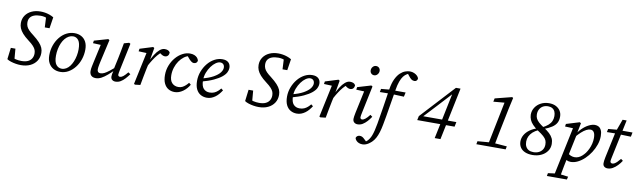

<svg xmlns="http://www.w3.org/2000/svg" viewBox="-50 -1446 7943 2390"><g transform="rotate(10 3921.5 -250.5)"><path d="M21 -29 39 -175H97L109 -32L62 -69Q91 -53 124.5 -45Q158 -37 196 -37Q246 -37 278 -52Q310 -67 326 -94.5Q342 -122 342 -156Q342 -180 334.5 -201Q327 -222 304.5 -247Q282 -272 239 -304Q190 -341 161.5 -373.5Q133 -406 120.5 -437Q108 -468 108 -502Q108 -556 136 -597.5Q164 -639 213.5 -662Q263 -685 326 -685Q354 -685 382 -680.5Q410 -676 438 -666.5Q466 -657 493 -641L471 -499H411L404 -640L448 -603Q414 -621 388 -627Q362 -633 337 -633Q288 -633 254.5 -620.5Q221 -608 204 -584Q187 -560 187 -524Q187 -498 196.5 -474.5Q206 -451 228 -428.5Q250 -406 285 -380Q339 -338 369 -305Q399 -272 411.5 -242Q424 -212 424 -178Q424 -120 395.5 -76.5Q367 -33 316.5 -9Q266 15 199 15Q167 15 134 9.5Q101 4 71 -5.5Q41 -15 21 -29Z M695 13Q647 13 609 -7.5Q571 -28 548.5 -68.5Q526 -109 526 -167Q526 -235 546.5 -293.5Q567 -352 603.5 -397.5Q640 -443 688 -468Q736 -493 790 -493Q839 -493 876.5 -472.5Q914 -452 935 -412.5Q956 -373 956 -315Q956 -250 936 -190.5Q916 -131 880 -85.5Q844 -40 797 -13.5Q750 13 695 13ZM707 -29Q736 -29 762 -44Q788 -59 808 -85.5Q828 -112 842.5 -147Q857 -182 865 -222Q873 -262 873 -302Q873 -382 847 -416.5Q821 -451 779 -451Q751 -451 725 -437Q699 -423 677.5 -397.5Q656 -372 641 -337.5Q626 -303 617.5 -262Q609 -221 609 -177Q609 -98 636.5 -63.5Q664 -29 707 -29Z M1143 13Q1120 13 1102.5 4.5Q1085 -4 1075.5 -21.5Q1066 -39 1066 -63Q1066 -90 1073 -123Q1080 -156 1086 -184L1140 -430L1151 -405L1036 -410L1041 -443L1215 -493L1231 -483L1166 -195Q1162 -176 1158.5 -158.5Q1155 -141 1153 -126.5Q1151 -112 1151 -101Q1151 -79 1161 -68Q1171 -57 1190 -57Q1215 -57 1240.5 -69.5Q1266 -82 1300 -108.5Q1334 -135 1381 -175L1387 -141H1376Q1330 -94 1290.5 -59.5Q1251 -25 1215 -6Q1179 13 1143 13ZM1393 13Q1368 13 1351 -1Q1334 -15 1334 -43Q1334 -56 1337 -73.5Q1340 -91 1349 -124H1344L1378 -281Q1388 -329 1397 -377.5Q1406 -426 1415 -475L1479 -493L1496 -483L1424 -142Q1420 -122 1417 -105Q1414 -88 1414 -79Q1414 -69 1421 -62.5Q1428 -56 1438 -56Q1458 -56 1480 -73.5Q1502 -91 1533 -129L1561 -110Q1538 -78 1512.5 -50Q1487 -22 1457.5 -4.5Q1428 13 1393 13Z M1754 -251 1744 -309H1760Q1782 -355 1808.5 -397.5Q1835 -440 1866 -466.5Q1897 -493 1929 -493Q1953 -493 1970.5 -485.5Q1988 -478 1997 -460Q1996 -435 1982 -419.5Q1968 -404 1944 -404Q1927 -404 1909 -414Q1891 -424 1874 -440L1861 -453H1912L1902 -448Q1874 -427 1849.5 -398Q1825 -369 1801.5 -332.5Q1778 -296 1754 -251ZM1627 0 1717 -423 1734 -404 1613 -409 1618 -442 1782 -493 1798 -483 1771 -329 1770 -312 1748 -214Q1737 -161 1727 -107.5Q1717 -54 1707 0L1640 8Z M2141 13Q2096 13 2061 -8Q2026 -29 2006.5 -71Q1987 -113 1987 -176Q1987 -240 2009.5 -297.5Q2032 -355 2069.5 -399Q2107 -443 2154 -468Q2201 -493 2248 -493Q2281 -493 2304 -483.5Q2327 -474 2341 -458.5Q2355 -443 2360 -422Q2357 -403 2344.5 -393.5Q2332 -384 2315 -384Q2299 -384 2284 -395Q2269 -406 2254 -422L2211 -473H2266V-460H2246Q2212 -454 2179.5 -430Q2147 -406 2121 -368.5Q2095 -331 2080 -284.5Q2065 -238 2065 -188Q2065 -121 2096 -89Q2127 -57 2176 -57Q2204 -57 2226 -68Q2248 -79 2267 -96.5Q2286 -114 2300 -132L2325 -112Q2310 -86 2289.5 -63Q2269 -40 2245 -23Q2221 -6 2194.5 3.5Q2168 13 2141 13Z M2548 13Q2504 13 2468.5 -7.5Q2433 -28 2413 -69.5Q2393 -111 2393 -175Q2393 -236 2415 -293.5Q2437 -351 2474 -396Q2511 -441 2559 -467Q2607 -493 2659 -493Q2709 -493 2735.5 -468.5Q2762 -444 2762 -400Q2762 -374 2747.5 -344.5Q2733 -315 2696.5 -285Q2660 -255 2598 -226Q2536 -197 2442 -172L2439 -211Q2533 -234 2588.5 -265.5Q2644 -297 2668.5 -329.5Q2693 -362 2693 -391Q2693 -418 2678.5 -433.5Q2664 -449 2638 -449Q2613 -449 2583 -428.5Q2553 -408 2526.5 -372Q2500 -336 2482.5 -290.5Q2465 -245 2465 -195Q2465 -121 2494 -89Q2523 -57 2571 -57Q2604 -57 2629 -68Q2654 -79 2673.5 -96.5Q2693 -114 2707 -132L2732 -112Q2716 -87 2696.5 -64Q2677 -41 2653 -23.5Q2629 -6 2603 3.5Q2577 13 2548 13Z M3026 -29 3044 -175H3102L3114 -32L3067 -69Q3096 -53 3129.5 -45Q3163 -37 3201 -37Q3251 -37 3283 -52Q3315 -67 3331 -94.5Q3347 -122 3347 -156Q3347 -180 3339.5 -201Q3332 -222 3309.5 -247Q3287 -272 3244 -304Q3195 -341 3166.5 -373.5Q3138 -406 3125.5 -437Q3113 -468 3113 -502Q3113 -556 3141 -597.5Q3169 -639 3218.5 -662Q3268 -685 3331 -685Q3359 -685 3387 -680.5Q3415 -676 3443 -666.5Q3471 -657 3498 -641L3476 -499H3416L3409 -640L3453 -603Q3419 -621 3393 -627Q3367 -633 3342 -633Q3293 -633 3259.5 -620.5Q3226 -608 3209 -584Q3192 -560 3192 -524Q3192 -498 3201.5 -474.5Q3211 -451 3233 -428.5Q3255 -406 3290 -380Q3344 -338 3374 -305Q3404 -272 3416.5 -242Q3429 -212 3429 -178Q3429 -120 3400.5 -76.5Q3372 -33 3321.5 -9Q3271 15 3204 15Q3172 15 3139 9.5Q3106 4 3076 -5.5Q3046 -15 3026 -29Z M3685 13Q3641 13 3605.5 -7.5Q3570 -28 3550 -69.5Q3530 -111 3530 -175Q3530 -236 3552 -293.5Q3574 -351 3611 -396Q3648 -441 3696 -467Q3744 -493 3796 -493Q3846 -493 3872.5 -468.5Q3899 -444 3899 -400Q3899 -374 3884.5 -344.5Q3870 -315 3833.5 -285Q3797 -255 3735 -226Q3673 -197 3579 -172L3576 -211Q3670 -234 3725.5 -265.5Q3781 -297 3805.5 -329.5Q3830 -362 3830 -391Q3830 -418 3815.5 -433.5Q3801 -449 3775 -449Q3750 -449 3720 -428.5Q3690 -408 3663.5 -372Q3637 -336 3619.5 -290.5Q3602 -245 3602 -195Q3602 -121 3631 -89Q3660 -57 3708 -57Q3741 -57 3766 -68Q3791 -79 3810.5 -96.5Q3830 -114 3844 -132L3869 -112Q3853 -87 3833.5 -64Q3814 -41 3790 -23.5Q3766 -6 3740 3.5Q3714 13 3685 13Z M4097 -251 4087 -309H4103Q4125 -355 4151.5 -397.5Q4178 -440 4209 -466.5Q4240 -493 4272 -493Q4296 -493 4313.5 -485.5Q4331 -478 4340 -460Q4339 -435 4325 -419.5Q4311 -404 4287 -404Q4270 -404 4252 -414Q4234 -424 4217 -440L4204 -453H4255L4245 -448Q4217 -427 4192.5 -398Q4168 -369 4144.5 -332.5Q4121 -296 4097 -251ZM3970 0 4060 -423 4077 -404 3956 -409 3961 -442 4125 -493 4141 -483 4114 -329 4113 -312 4091 -214Q4080 -161 4070 -107.5Q4060 -54 4050 0L3983 8Z M4393 -45Q4393 -58 4395.5 -75Q4398 -92 4404 -123L4468 -423L4485 -404L4364 -409L4369 -442L4540 -493L4556 -483L4485 -143Q4480 -122 4477.5 -105.5Q4475 -89 4475 -80Q4475 -69 4482 -62.5Q4489 -56 4498 -56Q4516 -56 4539 -74Q4562 -92 4592 -131L4619 -111Q4598 -79 4572.5 -51Q4547 -23 4518 -5Q4489 13 4453 13Q4428 13 4410.5 -2Q4393 -17 4393 -45ZM4551 -624Q4529 -624 4514 -639Q4499 -654 4499 -679Q4499 -704 4516 -723Q4533 -742 4557 -742Q4580 -742 4595 -727Q4610 -712 4610 -688Q4610 -663 4592.5 -643.5Q4575 -624 4551 -624Z M4557 248Q4532 248 4512 240Q4492 232 4478.5 217.5Q4465 203 4460 185Q4463 169 4476.5 159Q4490 149 4507 149Q4522 149 4534 154Q4546 159 4557 168.5Q4568 178 4580 190L4605 214L4599 216H4584L4582 214Q4595 206 4609 193Q4623 180 4636 160Q4649 141 4659 114.5Q4669 88 4678.5 50.5Q4688 13 4697 -39Q4716 -152 4733.5 -261Q4751 -370 4768 -485Q4781 -566 4806 -617.5Q4831 -669 4861.5 -697.5Q4892 -726 4924 -737.5Q4956 -749 4982 -749Q5013 -749 5037.5 -738Q5062 -727 5078 -711Q5094 -695 5097 -676Q5093 -658 5082.5 -649.5Q5072 -641 5058 -641Q5036 -641 5019 -653Q5002 -665 4980 -694L4954 -728L4961 -732H4995L4997 -728Q4974 -720 4951 -707Q4928 -694 4908.5 -669Q4889 -644 4872.5 -600Q4856 -556 4845 -486Q4826 -379 4808 -263.5Q4790 -148 4769 -39Q4759 15 4745.5 59Q4732 103 4714 136Q4696 169 4670 194Q4650 212 4631.5 224Q4613 236 4594.5 242Q4576 248 4557 248ZM4658 -431 4666 -472 4796 -484V-481H4975L4963 -426L4790 -433Z M5430 15 5473 -190 5477 -209 5552 -572H5530L5577 -589L5401 -398L5225 -209L5237 -253L5236 -228H5661L5649 -168H5177L5188 -220L5582 -647H5640L5503 15Z M5954 0 5961 -39 6118 -52H6171L6332 -39L6324 0ZM6094 0 6216 -603 6242 -573 6070 -558 6079 -601 6292 -655 6305 -646 6273 -502 6214 -212Q6207 -177 6200 -141.5Q6193 -106 6186.5 -70.5Q6180 -35 6173 0Z M6663 11Q6610 11 6570.5 -5.5Q6531 -22 6509.5 -54Q6488 -86 6488 -130Q6488 -174 6510.5 -212.5Q6533 -251 6574 -280.5Q6615 -310 6668 -326L6672 -336L6687 -308Q6643 -288 6615 -262Q6587 -236 6573 -205.5Q6559 -175 6559 -140Q6559 -104 6572 -78.5Q6585 -53 6609.5 -39.5Q6634 -26 6670 -26Q6709 -26 6738 -40.5Q6767 -55 6784 -81.5Q6801 -108 6801 -145Q6801 -176 6791 -198.5Q6781 -221 6754.5 -245Q6728 -269 6678 -301Q6637 -330 6610 -358.5Q6583 -387 6570.5 -417Q6558 -447 6557 -480Q6557 -531 6584 -572Q6611 -613 6656.5 -636.5Q6702 -660 6758 -660Q6810 -660 6846 -641Q6882 -622 6901.5 -590.5Q6921 -559 6921 -520Q6922 -474 6904 -440.5Q6886 -407 6847 -381Q6808 -355 6744 -331L6740 -322L6722 -348Q6770 -372 6797.5 -396.5Q6825 -421 6837.5 -449.5Q6850 -478 6850 -513Q6850 -545 6839.5 -569Q6829 -593 6807 -606.5Q6785 -620 6752 -620Q6716 -620 6689 -605Q6662 -590 6646.5 -562Q6631 -534 6631 -498Q6631 -469 6642 -446Q6653 -423 6677 -401Q6701 -379 6742 -352Q6790 -322 6820 -293.5Q6850 -265 6864 -235Q6878 -205 6878 -165Q6878 -113 6849 -73Q6820 -33 6771.5 -11Q6723 11 6663 11Z M6887 237 6894 200 7008 185H7029L7149 200L7140 237ZM6969 237 7107 -420 7123 -404 7003 -409 7008 -442 7175 -493 7191 -483 7163 -343 7165 -339 7102 -40 7097 -25Q7085 35 7075.5 81Q7066 127 7060 164.5Q7054 202 7048 237ZM7149 13Q7118 13 7096 1Q7074 -11 7051 -38L7087 -98Q7110 -74 7135.5 -63.5Q7161 -53 7185 -53Q7211 -53 7234.5 -63Q7258 -73 7278.5 -91.5Q7299 -110 7316 -132Q7335 -158 7350 -190Q7365 -222 7373.5 -257.5Q7382 -293 7382 -329Q7382 -378 7366.5 -402Q7351 -426 7322 -426Q7299 -426 7270.5 -411.5Q7242 -397 7209 -367Q7176 -337 7137 -291L7124 -310H7134Q7164 -367 7204.5 -408Q7245 -449 7288.5 -471Q7332 -493 7367 -493Q7394 -493 7415 -481Q7436 -469 7449 -441Q7462 -413 7462 -367Q7462 -314 7443.5 -260Q7425 -206 7393.5 -157Q7362 -108 7321.5 -69.5Q7281 -31 7236.5 -9Q7192 13 7149 13Z M7528 -431 7537 -472 7672 -484V-481H7843L7832 -426L7667 -431L7665 -433ZM7613 13Q7588 13 7571 -1Q7554 -15 7554 -43Q7554 -57 7556 -73.5Q7558 -90 7564 -120L7636 -457L7694 -616H7745L7645 -142Q7640 -120 7637.5 -105Q7635 -90 7635 -82Q7635 -70 7643 -63.5Q7651 -57 7661 -57Q7675 -57 7689.5 -65Q7704 -73 7721 -89.5Q7738 -106 7760 -133L7786 -113Q7765 -80 7737.5 -51.5Q7710 -23 7679 -5Q7648 13 7613 13Z"/></g></svg>

Font: Source Serif 4 18pt
Style: Italic
Weight: 400
Italic angle: -12°
Designer: Frank Grießhammer
Foundry: Adobe Systems Incorporated
Version: Version 4.004;hotconv 1.0.116;makeotfexe 2.5.65601